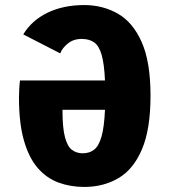

<svg xmlns="http://www.w3.org/2000/svg" viewBox="-20 -726 690 759"><path d="M313 13Q258.5 13 211.5 -4.2Q164.5 -21.5 129.5 -61.5Q94.5 -101.5 74.8 -170Q55 -238.5 55 -340.5Q55 -354 56 -373.2Q57 -392.5 59 -408H395Q392 -474 381.8 -509.2Q371.5 -544.5 352.8 -558Q334 -571.5 306 -572Q272.5 -573 249.5 -555Q226.5 -537 218 -515L72 -590Q105 -645 167.5 -675.5Q230 -706 313 -706Q386 -706 445.5 -672.2Q505 -638.5 540 -560Q575 -481.5 575 -348Q575 -215 541.2 -135.8Q507.5 -56.5 448.2 -21.8Q389 13 313 13ZM307 -120Q333.5 -120 352 -134.2Q370.5 -148.5 381.2 -185.8Q392 -223 395 -292H227V-290Q227 -220.5 236.8 -183.8Q246.5 -147 264.5 -133.5Q282.5 -120 307 -120Z"/></svg>

Font: Trispace ExtraBold
Style: Regular
Weight: 800
Designer: Tyler Finck
Foundry: Etcetera Type Company
Version: Version 1.210; ttfautohint (v1.8.3)